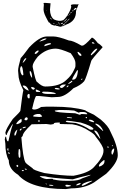

<svg xmlns="http://www.w3.org/2000/svg" viewBox="-20 -958 830 1311"><path d="M299.8 -709H344.7Q377 -709 450.2 -681.6Q476.6 -681.6 536.1 -646.5H543Q557.6 -646.5 607.4 -701.2Q619.1 -701.2 648.4 -663.1Q663.1 -656.2 679.7 -637.7V-633.8Q602.5 -549.8 602.5 -540Q566.4 -418 554.7 -403.3Q531.2 -376 481.4 -355.5Q421.9 -295.9 375 -295.9L333 -293.9L245.1 -302.7H228.5Q218.8 -302.7 199.2 -213.9L210 -210H214.8Q234.4 -210 260.7 -227.5L293 -229.5H347.7Q477.5 -229.5 561.5 -205.1Q570.3 -197.3 621.1 -174.8L668 -141.6Q720.7 -96.7 734.4 -58.6Q784.2 38.1 784.2 102.5Q784.2 152.3 705.1 228.5L623 287.1Q557.6 328.1 467.8 328.1L429.7 333Q188.5 333 103.5 235.4Q40 196.3 40 136.7Q16.6 95.7 16.6 23.4L12.7 -6.8L16.6 -24.4H21.5Q26.4 6.8 33.2 6.8H37.1Q53.7 -72.3 67.4 -107.4L66.4 -109.4H64.5Q25.4 -46.9 25.4 -36.1H23.4Q18.6 -36.1 16.6 -51.8Q20.5 -78.1 67.4 -145.5Q119.1 -195.3 119.1 -202.1Q132.8 -316.4 139.6 -341.8Q105.5 -408.2 105.5 -453.1L103.5 -475.6Q103.5 -498 121.1 -560.5Q133.8 -573.2 178.7 -633.8Q250 -709 299.8 -709ZM249 -674.8V-673.8Q296.9 -686.5 296.9 -694.3V-695.3H293Q273.4 -695.3 249 -674.8ZM607.4 -667V-665Q609.4 -660.2 618.2 -660.2H625V-663.1L616.2 -669.9H611.3ZM283.2 -647.5V-642.6H285.2L327.1 -656.2V-663.1H315.4Q283.2 -656.2 283.2 -647.5ZM203.1 -507.8V-501Q223.6 -398.4 233.4 -398.4Q265.6 -367.2 288.1 -367.2Q390.6 -367.2 435.5 -414.1Q468.8 -443.4 484.4 -478.5Q495.1 -497.1 495.1 -507.8V-528.3Q495.1 -551.8 462.9 -594.7Q389.6 -626 361.3 -626Q294.9 -626 238.3 -571.3Q203.1 -527.3 203.1 -507.8ZM600.6 -587.9V-581.1H604.5Q630.9 -601.6 643.6 -622.1V-626H641.6Q627.9 -626 600.6 -587.9ZM216.8 -591.8 221.7 -589.8Q230.5 -589.8 244.1 -608.4V-612.3H235.4Q216.8 -601.6 216.8 -591.8ZM508.8 -603.5V-601.6Q517.6 -576.2 532.2 -576.2Q536.1 -576.2 536.1 -581.1Q536.1 -588.9 515.6 -603.5ZM134.8 -531.2V-530.3H137.7Q144.5 -534.2 160.2 -557.6L156.2 -560.5Q147.5 -560.5 134.8 -531.2ZM117.2 -489.3Q117.2 -460.9 130.9 -444.3H135.7Q139.6 -444.3 139.6 -449.2Q134.8 -505.9 126 -505.9Q120.1 -505.9 117.2 -489.3ZM472.7 -415V-414.1H479.5Q505.9 -414.1 511.7 -469.7V-476.6L510.7 -478.5H506.8Q472.7 -424.8 472.7 -415ZM182.6 -469.7V-468.8Q182.6 -445.3 197.3 -427.7H199.2V-432.6Q197.3 -467.8 185.5 -473.6ZM538.1 -420.9 534.2 -414.1V-412.1H538.1Q541 -412.1 543 -420.9ZM445.3 -384.8H449.2Q465.8 -391.6 474.6 -403.3L470.7 -407.2Q447.3 -391.6 445.3 -384.8ZM388.7 -367.2V-364.3L395.5 -357.4H401.4Q409.2 -357.4 428.7 -377.9V-380.9H416Q400.4 -380.9 388.7 -367.2ZM135.7 -374V-369.1Q150.4 -346.7 175.8 -338.9V-341.8Q163.1 -374 141.6 -374ZM435.5 -367.2V-362.3H438.5L449.2 -371.1V-373H440.4ZM192.4 -360.4V-359.4Q199.2 -345.7 210 -345.7Q213.9 -346.7 217.8 -353.5Q217.8 -360.4 196.3 -364.3ZM353.5 -352.5Q353.5 -348.6 377 -346.7L388.7 -348.6Q388.7 -354.5 370.1 -357.4H358.4ZM226.6 -346.7 224.6 -345.7V-335L230.5 -330.1H253.9V-335Q231.4 -346.7 226.6 -346.7ZM267.6 -328.1Q267.6 -316.4 312.5 -316.4H351.6Q360.4 -316.4 361.3 -321.3Q335.9 -332 285.2 -332H272.5ZM167 -309.6V-300.8Q167 -288.1 178.7 -285.2L182.6 -291V-312.5L178.7 -316.4H173.8ZM354.5 -203.1V-200.2Q354.5 -189.5 493.2 -184.6L522.5 -174.8H524.4Q529.3 -174.8 536.1 -179.7L575.2 -177.7V-181.6Q568.4 -193.4 544.9 -193.4H531.2Q525.4 -193.4 518.6 -188.5H517.6L486.3 -203.1Q453.1 -207 397.5 -207H383.8ZM276.4 -203.1V-202.1H281.2V-203.1ZM206.1 -164.1Q206.1 -161.1 249 -159.2Q267.6 -160.2 267.6 -164.1Q261.7 -174.8 252 -179.7H235.4Q206.1 -174.8 206.1 -164.1ZM436.5 -159.2V-157.2Q436.5 -152.3 469.7 -150.4L470.7 -152.3V-155.3L438.5 -159.2ZM563.5 -154.3 568.4 -150.4 573.2 -152.3V-159.2H568.4ZM146.5 -141.6 153.3 -136.7H162.1L168.9 -143.6V-152.3L163.1 -157.2Q150.4 -157.2 146.5 -141.6ZM91.8 -116.2V-113.3L94.7 -109.4Q127.9 -118.2 127.9 -131.8V-141.6L124 -145.5Q109.4 -139.6 91.8 -116.2ZM585.9 -138.7Q585.9 -130.9 618.2 -123L623 -125V-127Q611.3 -140.6 593.8 -140.6H588.9L586.9 -138.7ZM238.3 -131.8 242.2 -127.9H251L252 -133.8L247.1 -136.7H244.1ZM428.7 -127.9Q428.7 -122.1 497.1 -118.2Q551.8 -101.6 593.8 -73.2L611.3 -72.3L618.2 -77.1V-79.1Q606.4 -98.6 531.2 -121.1Q455.1 -133.8 435.5 -133.8ZM346.7 -116.2 347.7 -114.3V-111.3L326.2 -107.4L296.9 -111.3L196.3 -109.4Q134.8 -52.7 134.8 -29.3L126 -20.5V-18.6Q136.7 121.1 153.3 150.4Q155.3 157.2 203.1 191.4Q203.1 202.1 283.2 223.6Q406.2 242.2 481.4 242.2Q583 223.6 620.1 184.6Q686.5 115.2 686.5 73.2V66.4Q686.5 41 633.8 -24.4Q626 -42 592.8 -61.5Q535.2 -100.6 472.7 -109.4L387.7 -111.3L388.7 -120.1L387.7 -121.1H372.1Q354.5 -121.1 346.7 -116.2ZM629.9 -113.3V-111.3L682.6 -63.5H684.6V-65.4Q668 -103.5 638.7 -113.3ZM134.8 -85.9V-82H137.7L155.3 -86.9V-92.8H151.4Q134.8 -89.8 134.8 -85.9ZM115.2 -72.3V-66.4H119.1L127.9 -75.2V-80.1Q119.1 -80.1 115.2 -72.3ZM78.1 -38.1 80.1 -32.2H83Q88.9 -32.2 98.6 -72.3H96.7Q78.1 -57.6 78.1 -38.1ZM623 -66.4Q623 -59.6 662.1 -11.7V-10.7H664.1V-15.6Q646.5 -66.4 627 -66.4ZM744.1 34.2V37.1L748 41L750 39.1H751L750 34.2ZM711.9 43V45.9L716.8 50.8H718.8L723.6 45.9L718.8 43ZM30.3 57.6V66.4L35.2 71.3L37.1 70.3V54.7H33.2ZM741.2 82V84Q741.2 95.7 746.1 97.7H748Q759.8 78.1 759.8 57.6L757.8 56.6H754.9Q741.2 65.4 741.2 82ZM107.4 63.5 105.5 90.8Q106.4 119.1 112.3 119.1H114.3Q119.1 118.2 119.1 109.4V91.8Q119.1 59.6 112.3 59.6H110.4ZM37.1 80.1V84Q38.1 93.8 42 93.8L45.9 90.8V86.9L39.1 80.1ZM655.3 173.8V175.8L659.2 179.7Q693.4 168 693.4 143.6V134.8H689.5Q655.3 161.1 655.3 173.8ZM91.8 172.9Q94.7 182.6 98.6 182.6L105.5 175.8Q104.5 170.9 96.7 167ZM149.4 193.4V196.3L155.3 201.2H162.1V198.2Q160.2 193.4 151.4 193.4ZM128.9 207V210H141.6V203.1H132.8ZM476.6 266.6Q313.5 255.9 288.1 246.1L252 244.1V246.1Q268.6 259.8 296.9 264.6L337.9 262.7L347.7 269.5L349.6 268.6H351.6Q383.8 276.4 428.7 276.4H459Q517.6 276.4 541 259.8Q597.7 240.2 597.7 237.3V235.4Q519.5 252.9 476.6 266.6ZM538.1 310.5H543Q552.7 310.5 609.4 278.3V276.4H604.5Q538.1 291 538.1 310.5ZM500 305.7V307.6H504.9Q531.2 303.7 531.2 292H525.4Q504.9 296.9 500 305.7ZM293 293.9 292 295.9V296.9L296.9 300.8H299.8V298.8ZM315.4 303.7V305.7Q316.4 310.5 329.1 310.5H344.7Q344.7 303.7 319.3 303.7ZM426.8 307.6V310.5Q428.7 316.4 436.5 316.4H445.3L462.9 312.5V307.6L438.5 303.7H429.7ZM325.2 -935.5 321.3 -891.6Q322.3 -844.7 348.6 -825.2Q384.8 -808.6 412.1 -820.3Q433.6 -837.9 452.6 -874.5Q471.7 -911.1 464.4 -920.4Q457 -929.7 516.6 -929.7L499 -882.8Q501 -813.5 431.6 -790Q418 -779.3 406.2 -779.3L394.5 -775.4Q386.7 -775.4 373 -780.3Q340.8 -783.2 327.1 -793Q320.3 -804.7 313.5 -804.7Q310.5 -807.6 292.5 -843.3Q274.4 -878.9 277.8 -904.3Q281.2 -929.7 277.3 -935.5Q273.4 -941.4 325.2 -935.5ZM482.4 -889.6V-887.7H484.4Q488.3 -888.7 493.2 -893.6Q494.1 -894.5 501 -894.5L502 -895.5V-897.5L500 -898.4V-899.4H502.9Q502.9 -902.3 499 -904.3Q490.2 -904.3 482.4 -889.6ZM423.8 -799.8H425.8Q428.7 -799.8 456.1 -830.1H455.1Q448.2 -829.1 438.5 -814.5Q423.8 -802.7 423.8 -799.8ZM435.5 -830.1Q414.1 -810.5 414.1 -808.6L415 -807.6Q432.6 -820.3 435.5 -826.2Q438.5 -828.1 438.5 -829.1V-830.1ZM420.9 -797.9 406.2 -786.1V-784.2Q418.9 -784.2 421.9 -795.9Q423.8 -795.9 423.8 -797.9ZM394.5 -799.8Q397.5 -794.9 404.3 -794.9Q411.1 -799.8 411.1 -801.8V-802.7H410.2Q408.2 -801.8 394.5 -799.8ZM320.3 -836.9Q328.1 -825.2 334 -825.2V-826.2Q326.2 -836.9 322.3 -836.9ZM510.7 -923.8H512.7V-924.8Q512.7 -925.8 502.9 -925.8Q463.9 -925.8 510.7 -923.8ZM460.9 -870.1V-868.2H463.9Q469.7 -871.1 469.7 -874V-875H467.8Q460.9 -873 460.9 -870.1ZM376 -796.9Q384.8 -792 390.6 -792L391.6 -793Q386.7 -796.9 377.9 -796.9ZM472.7 -881.8V-880.9H474.6Q478.5 -880.9 480.5 -886.7V-887.7H479.5V-888.7Q476.6 -888.7 472.7 -881.8ZM354.5 -786.1V-785.2L356.4 -784.2L375 -790V-791L355.5 -786.1ZM340.8 -799.8Q340.8 -796.9 351.6 -793.9H352.5L353.5 -794.9Q350.6 -797.9 341.8 -799.8ZM452.1 -857.4H453.1Q459 -860.4 460.9 -864.3Q453.1 -864.3 452.1 -857.4ZM375 -806.6Q375 -803.7 383.8 -799.8H385.7Q382.8 -803.7 375 -806.6ZM422.9 -788.1Q420.9 -788.1 418 -785.2L420.9 -784.2L426.8 -789.1Q424.8 -788.1 422.9 -788.1ZM441.4 -850.6 442.4 -849.6Q446.3 -849.6 446.3 -851.6V-852.5L444.3 -853.5Q441.4 -853.5 441.4 -850.6ZM295.9 -885.7Q296.9 -882.8 298.8 -882.8H299.8V-883.8Q297.9 -885.7 296.9 -885.7ZM447.3 -853.5 448.2 -852.5 450.2 -853.5V-854.5ZM480.5 -880.9V-879.9H482.4V-880.9Z"/></svg>

Font: Love Ya Like A Sister
Style: Regular
Weight: 400
Designer: Kimberly Geswein
Foundry: Kimberly Geswein
Version: Version 1.002 2007